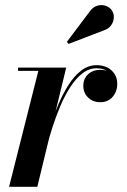

<svg xmlns="http://www.w3.org/2000/svg" viewBox="-20 -721 489 741"><path d="M15 0 128 -447.5H49.5V-460H235.5L124 0ZM153 -152.5Q162 -191 175.2 -234.5Q188.5 -278 206 -319.5Q223.5 -361 245.5 -395Q267.5 -429 294.2 -449.2Q321 -469.5 352.5 -469.5Q388.5 -469.5 410.5 -449.2Q432.5 -429 432.5 -397Q432.5 -367.5 414.5 -347Q396.5 -326.5 367 -326.5Q339 -326.5 320.2 -344.5Q301.5 -362.5 301.5 -390Q301.5 -417 319.8 -434.2Q338 -451.5 367.5 -451.5Q394.5 -451.5 413 -437.2Q431.5 -423 431.5 -397L419.5 -397.5Q419.5 -423.5 401.5 -440.5Q383.5 -457.5 352.5 -457.5Q323 -457.5 297.5 -437.5Q272 -417.5 250.8 -384.2Q229.5 -351 212.5 -310.8Q195.5 -270.5 182.2 -229.2Q169 -188 160.5 -152.5ZM244.5 -551.5 238 -559.5 327 -677.5Q337 -691 349.2 -696.5Q361.5 -702 374 -701.2Q386.5 -700.5 396.5 -694.8Q406.5 -689 412 -680.5Q420.5 -667.5 419.2 -651.5Q418 -635.5 408 -622.2Q398 -609 380 -603.5Z"/></svg>

Font: Bodoni Moda 18pt SemiBold
Style: Italic
Weight: 600
Italic angle: -13°
Designer: Owen Earl
Foundry: indestructible type
Version: Version 2.005